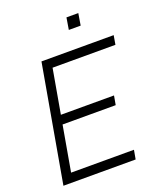

<svg xmlns="http://www.w3.org/2000/svg" viewBox="-169 -1053 968 1158"><g transform="rotate(-20 315.0 -474.0)"><path d="M462.5 -872H386.5L399 -948H475ZM216.5 -691.5 166.5 -407.5H507.5L497 -349H156L105 -58.5H508.5L498 0H34.5L166.5 -750H630L620 -691.5Z"/></g></svg>

Font: Russisch Sans Light
Style: Italic
Weight: 300
Italic angle: -10°
Designer: Michael Sharanda (font) & Cristiano Sobral (main changes)
Foundry: Michael Sharanda
Version: Version 2.00;September 8, 2020;FontCreator 13.0.0.2681 64-bi